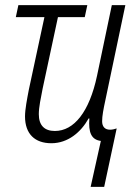

<svg xmlns="http://www.w3.org/2000/svg" viewBox="-20 -551 542 752"><path d="M375 1 335 181H388L437 -48C428 -45 420 -43 411 -43C390 -43 380 -56 380 -76C380 -97 385 -123 393 -160L471 -531H418L360 -254C330 -113 270 -38 195 -38C154 -38 132 -60 132 -104C132 -131 140 -168 147 -204L207 -484H312L322 -531H52L42 -484H154L93 -200C86 -163 78 -123 78 -95C78 -26 117 10 181 10C246 10 297 -33 327 -87H330C326 -33 337 -4 375 1Z"/></svg>

Font: Noto Sans Condensed Light
Style: Italic
Weight: 300
Width: 3
Italic angle: -12°
Designer: Monotype Design Team
Foundry: Monotype Imaging Inc.
Version: Version 2.013